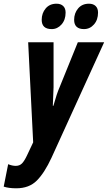

<svg xmlns="http://www.w3.org/2000/svg" viewBox="-89 -776 582 1036"><path d="M-69 231 -45 110Q-23 119 -4 119Q17 119 30 105.5Q43 92 57 62L90 -8L63 -548H200V-305Q198 -235 196 -205H199Q218 -273 232 -304L331 -548H473L189 75Q151 157 109.5 198.5Q68 240 -1 240Q-42 240 -69 231ZM136 -669Q136 -705 157.5 -730.5Q179 -756 216 -756Q239 -756 252 -743.5Q265 -731 265 -708Q265 -669 243 -644Q221 -619 190 -619Q136 -619 136 -669ZM311 -669Q311 -705 332.5 -730.5Q354 -756 391 -756Q414 -756 427 -743.5Q440 -731 440 -708Q440 -669 418 -644Q396 -619 364 -619Q338 -619 324.5 -631.5Q311 -644 311 -669Z"/></svg>

Font: Noto Sans Display Ex Bold Cond
Style: Italic
Weight: 800
Width: 3
Italic angle: -12°
Designer: Monotype Design team
Foundry: Monotype Imaging Inc.
Version: Version 1.000